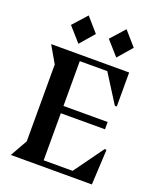

<svg xmlns="http://www.w3.org/2000/svg" viewBox="-164 -1015 921 1115"><g transform="rotate(20 296.0 -458.0)"><path d="M188 -916 264 -829 188 -741 110 -829ZM422 -916 498 -829 422 -741 344 -829ZM40 0 100 -106V-581L40 -685H522V-475H510L400 -649H230V-372H503V-327H230V-36H409L541 -219L552 -217L541 0Z"/></g></svg>

Font: Bluu Next Cyrillic
Style: Bold
Weight: 700
Designer: Igor Stepanchenko
Foundry: Igor Stepanchenko
Version: Version 1.000